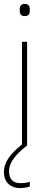

<svg xmlns="http://www.w3.org/2000/svg" viewBox="-22 -741 249 978"><path d="M103 -721C83 -721 78 -706 78 -690C78 -673 83 -659 103 -659C127 -659 130 -673 130 -690C130 -706 127 -721 103 -721ZM24 131C24 80 70 36 116 0V-528H90V-5C26 45 -2 89 -2 135C-2 190 34 217 80 217C101 217 119 213 130 209V185C119 189 101 192 82 192C43 192 24 170 24 131Z"/></svg>

Font: Noto Sans Georgian Thin
Style: Regular
Weight: 100
Designer: Monotype Design Team, Akaki Razmadze
Foundry: Google LLC
Version: Version 2.005